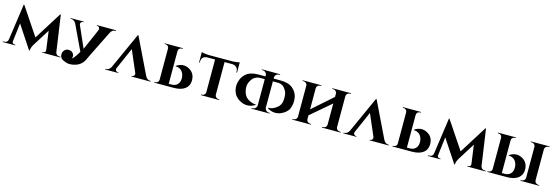

<svg xmlns="http://www.w3.org/2000/svg" viewBox="19 -1693 8167 2829"><g transform="rotate(15 4102.5 -278.5)"><path d="M793 -59Q804 -10 857 -10H871V0H593V-10H607Q626 -10 636 -24Q643 -36 641 -50L602 -336L443 -83Q407 -26 407 19H398L167 -331L133 -50Q131 -36 139 -24Q149 -10 167 -10H181V0H-9V-10H5Q63 -10 70 -64L148 -613H156L439 -190L704 -613H713Z M1133 -157 952 -539Q925 -590 876 -590H868V-600H1067V-591H1059Q1040 -591 1028 -576Q1015 -559 1026 -534L1168 -212L1309 -534Q1318 -559 1305 -576Q1294 -591 1275 -591H1267V-600H1560V-590H1553Q1504 -590 1477 -537L1276 -131L1254 -84Q1213 15 1111 46Q1014 76 934 36Q908 27 892 6Q873 -16 873 -52Q873 -88 898 -114Q923 -140 959 -140Q995 -140 1020 -120Q1043 -94 1045 -70Q1045 -47 1036 -28Q1050 -39 1064 -53Q1099 -95 1122 -137Z M1554 0V-10H1562Q1611 -10 1638 -61L1888 -613H1897L2163 -63Q2190 -10 2239 -10H2246V0H1953V-9H1961Q1980 -9 1991 -24Q2004 -41 1995 -66L1855 -391L1712 -66Q1701 -41 1714 -24Q1726 -9 1745 -9H1753V0Z M2302 0V-10H2314Q2337 -10 2352 -25Q2368 -40 2368 -63V-538Q2368 -560 2353 -575Q2337 -590 2315 -590H2303V-600H2579V-590H2567Q2544 -590 2529 -575Q2513 -560 2513 -537V-39H2558Q2613 -39 2645 -72Q2677 -103 2678 -159Q2679 -185 2673 -211Q2654 -282 2597 -304Q2580 -311 2560 -313H2545V-321Q2643 -387 2739 -336Q2835 -284 2831 -166Q2828 -91 2773 -48Q2713 0 2598 0Z M3442 -458H3432V-467Q3432 -510 3408 -535Q3384 -560 3341 -561H3225V-62Q3226 -40 3242 -25Q3258 -10 3280 -10H3291V0H3015V-10H3025Q3048 -10 3064 -25Q3080 -40 3080 -63V-561H2965Q2873 -560 2873 -467V-458H2863V-616Q2877 -611 2908 -606Q2942 -601 2968 -601H3337Q3364 -601 3399 -606Q3432 -611 3442 -616Z M4063 -600V-590H4050Q4024 -590 4005 -572Q3986 -553 3986 -527V-513H4093Q4215 -513 4280 -458Q4339 -408 4357 -332Q4377 -231 4334 -139Q4296 -83 4237 -56Q4187 -30 4131 -32Q4072 -34 4020 -68V-78H4039Q4049 -79 4060 -81Q4072 -83 4084 -88Q4115 -99 4141 -120Q4185 -148 4204 -201Q4222 -272 4205 -355Q4183 -410 4147 -443Q4112 -471 4053 -471H3986V-73Q3986 -47 4005 -28Q4024 -10 4050 -10H4063V0H3785V-10H3798Q3824 -10 3843 -28Q3862 -47 3862 -73V-471H3795Q3736 -471 3692 -434Q3654 -396 3635 -340Q3618 -277 3644 -201Q3663 -148 3704 -119Q3733 -99 3764 -88Q3776 -83 3788 -81Q3799 -79 3809 -78H3828V-68Q3776 -34 3717 -32Q3661 -30 3611 -56Q3552 -83 3514 -139Q3463 -236 3491 -332Q3509 -408 3568 -458Q3633 -513 3755 -513H3862V-527Q3862 -553 3843 -572Q3824 -590 3798 -590H3785V-600Z M4407 -590V-600H4692V-590H4680Q4657 -590 4640 -575Q4623 -560 4622 -538V-214L4930 -486V-537Q4930 -559 4913 -575Q4896 -590 4872 -590H4860V-600H5144V-590H5132Q5109 -590 5092 -575Q5075 -560 5074 -538V-63Q5075 -40 5092 -25Q5109 -10 5132 -10H5145V0H4860V-10H4872Q4896 -10 4913 -25Q4930 -41 4930 -63V-386L4622 -123V-63Q4623 -40 4640 -25Q4657 -10 4680 -10H4692V0H4408V-10H4420Q4444 -10 4461 -25Q4478 -41 4478 -63V-537Q4478 -559 4461 -575Q4444 -590 4420 -590Z M5187 0V-10H5195Q5244 -10 5271 -61L5521 -613H5530L5796 -63Q5823 -10 5872 -10H5879V0H5586V-9H5594Q5613 -9 5624 -24Q5637 -41 5628 -66L5488 -391L5345 -66Q5334 -41 5347 -24Q5359 -9 5378 -9H5386V0Z M5935 0V-10H5947Q5970 -10 5985 -25Q6001 -40 6001 -63V-538Q6001 -560 5986 -575Q5970 -590 5948 -590H5936V-600H6212V-590H6200Q6177 -590 6162 -575Q6146 -560 6146 -537V-39H6191Q6246 -39 6278 -72Q6310 -103 6311 -159Q6312 -185 6306 -211Q6287 -282 6230 -304Q6213 -311 6193 -313H6178V-321Q6276 -387 6372 -336Q6468 -284 6464 -166Q6461 -91 6406 -48Q6346 0 6231 0Z M7279 -59Q7290 -10 7343 -10H7357V0H7079V-10H7093Q7112 -10 7122 -24Q7129 -36 7127 -50L7088 -336L6929 -83Q6893 -26 6893 19H6884L6653 -331L6619 -50Q6617 -36 6625 -24Q6635 -10 6653 -10H6667V0H6477V-10H6491Q6549 -10 6556 -64L6634 -613H6642L6925 -190L7190 -613H7199Z M7383 0V-10H7395Q7418 -10 7433 -25Q7449 -40 7449 -63V-538Q7449 -560 7434 -575Q7418 -590 7396 -590H7384V-600H7660V-590H7648Q7625 -590 7610 -575Q7594 -560 7594 -537V-39H7639Q7694 -39 7726 -72Q7758 -103 7759 -159Q7760 -185 7754 -211Q7735 -282 7678 -304Q7661 -311 7641 -313H7626V-321Q7724 -387 7820 -336Q7916 -284 7912 -166Q7909 -91 7854 -48Q7794 0 7679 0ZM8172 0V-10H8160Q8137 -10 8120 -25Q8103 -40 8102 -63V-538Q8103 -560 8120 -575Q8137 -590 8160 -590H8172V-600H7888V-590H7900Q7924 -590 7941 -575Q7958 -559 7958 -537V-63Q7958 -41 7941 -25Q7924 -10 7900 -10H7888V0Z"/></g></svg>

Font: Cinzel Bold(RUS BY LYAJKA)
Style: Regular
Weight: 700
Designer: Natanael Gama
Version: Version 1.001;PS 001.001;hotconv 1.0.56;makeotf.lib2.0.21325